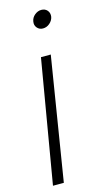

<svg xmlns="http://www.w3.org/2000/svg" viewBox="-115 -572 451 810"><g transform="rotate(-15 110.5 -166.5)"><path d="M10.7 198.2 102.1 -338.9H145L58.1 198.2ZM142.1 -453.6Q126.5 -453.6 116.7 -465.1Q106.9 -476.6 109.9 -492.7Q112.3 -508.8 125.7 -520Q139.2 -531.2 154.8 -531.2Q171.4 -531.2 180.9 -520Q190.4 -508.8 188 -492.2Q185.1 -476.6 171.9 -465.1Q158.7 -453.6 142.1 -453.6Z"/></g></svg>

Font: Inter 28pt ExtraLight
Style: Italic
Weight: 250
Italic angle: -9.3988°
Designer: Rasmus Andersson
Foundry: rsms
Version: Version 4.001;git-66647c0bb